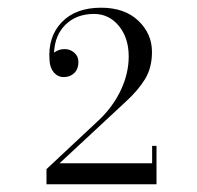

<svg xmlns="http://www.w3.org/2000/svg" viewBox="-20 -933 509 496"><path d="M384.3 -457H100.1V-496.1L236.8 -624Q272.9 -658.7 292.7 -701.4Q312.5 -744.1 312.5 -787.1Q312.5 -835 287.1 -866Q261.7 -897 222.7 -897Q178.2 -897 149.9 -869.9Q121.6 -842.8 119.6 -796.9Q131.3 -806.2 147 -806.2Q161.1 -806.2 171.9 -796.9Q182.6 -787.6 182.6 -772.5Q182.6 -754.9 171.9 -744.4Q161.1 -733.9 145 -733.9Q129.4 -733.9 119.1 -745.8Q108.9 -757.8 107.9 -777.8Q103.5 -837.9 139.4 -875.5Q175.3 -913.1 241.2 -913.1Q301.8 -913.1 337.2 -879.6Q372.6 -846.2 372.6 -798.8Q372.6 -758.3 355 -729.2Q337.4 -700.2 306.6 -671.9L133.8 -511.2H373V-556.2H384.3Z"/></svg>

Font: Bodoni* 11pt
Style: Regular
Weight: 400
Version: Version 2.3